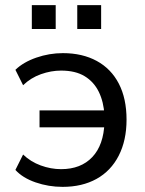

<svg xmlns="http://www.w3.org/2000/svg" viewBox="-20 -719 564 748"><path d="M224 9Q169 9 118.5 -8.5Q68 -26 40 -57L70 -117Q99 -89 138.5 -74.5Q178 -60 218 -60Q295 -60 339.5 -107Q384 -154 387 -242L398 -223H134V-289H399L387 -270Q384 -322 365 -361Q346 -400 310 -422Q274 -444 218 -444Q179 -444 139.5 -430Q100 -416 70 -387L40 -447Q71 -477 121.5 -494.5Q172 -512 225 -512Q301 -512 357 -481.5Q413 -451 443 -393Q473 -335 473 -253Q473 -172 442.5 -112.5Q412 -53 356 -22Q300 9 224 9ZM281 -606V-699H374V-606ZM104 -606V-699H197V-606Z"/></svg>

Font: Mulish Medium
Style: Regular
Weight: 500
Designer: Vernon Adams
Foundry: Vernon Adams
Version: Version 3.603; ttfautohint (v1.8.3)